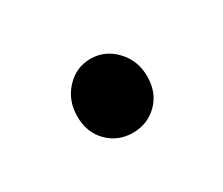

<svg xmlns="http://www.w3.org/2000/svg" viewBox="-44 -214 365 314"><g transform="rotate(-30 138.5 -57.0)"><path d="M186 -6.3Q167 12.7 139.2 12.7Q111.3 12.7 92.3 -6.3Q73.2 -25.4 73.2 -55.7Q73.2 -85.9 92.3 -106.4Q111.3 -127 138.7 -127Q166 -127 185.5 -106.4Q205.1 -85.9 205.1 -55.7Q205.1 -25.4 186 -6.3Z"/></g></svg>

Font: Gen Jyuu Gothic P Regular
Style: Regular
Weight: 400
Designer: [Source Han Sans]
Ryoko NISHIZUKA  (kana & ideographs); Paul D. Hunt (Latin, Greek & Cyrillic); Wenlong ZHANG  (bopomofo
Version: Version 1.002.20150607